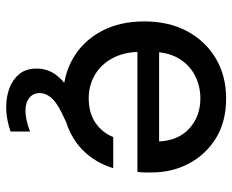

<svg xmlns="http://www.w3.org/2000/svg" viewBox="-85 -469 749 619"><g transform="rotate(90 289.5 -159.5)"><path d="M297 12Q224 12 168 -20.5Q112 -53 80.5 -112Q49 -171 49 -250Q49 -329 80.5 -388Q112 -447 168 -480.5Q224 -514 298 -514Q372 -514 425 -481.5Q478 -449 507 -394.5Q536 -340 536 -274Q536 -264 536 -252.5Q536 -241 534 -228H122V-298H436Q433 -360 394 -395.5Q355 -431 297 -431Q257 -431 222.5 -413Q188 -395 167.5 -359.5Q147 -324 147 -270V-242Q147 -186 167.5 -148Q188 -110 222 -90.5Q256 -71 296 -71Q344 -71 375.5 -92.5Q407 -114 422 -150H522Q508 -103 477.5 -66.5Q447 -30 401.5 -9Q356 12 297 12ZM325 195Q292 195 264 184.5Q236 174 218.5 152.5Q201 131 201 96Q201 71 212.5 48.5Q224 26 251.5 4Q279 -18 326 -38L376 -60L400 -11L344 16Q309 33 294.5 50.5Q280 68 280 87Q280 108 295.5 120.5Q311 133 337 133Q351 133 369 129Q387 125 404 118V181Q387 187 366.5 191Q346 195 325 195Z"/></g></svg>

Font: DM Sans 16pt Medium
Style: Regular
Weight: 500
Version: Version 4.004;gftools[0.9.30]